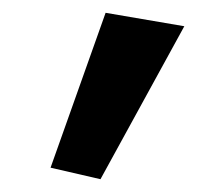

<svg xmlns="http://www.w3.org/2000/svg" viewBox="-20 -814 344 300"><path d="M137 -534 268 -773 145 -794 59 -552Z"/></svg>

Font: Cheyenne Sans
Style: Bold Italic
Weight: 700
Italic angle: -8.13011°
Designer: The Public Sans project authors (U.S. Web Design System), Libre Franklin designed by Pablo Impallari and Rodrigo Fuenzal
Foundry: The Cheyenne Sans Project Authors
Version: Version 2.007